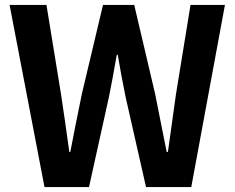

<svg xmlns="http://www.w3.org/2000/svg" viewBox="-20 -761 955 781"><path d="M161 0 19 -741H169L228 -379Q242 -288 262 -143H266Q285 -243 313 -379L399 -741H526L611 -379Q620 -334 637.5 -245.5Q655 -157 658 -143H663Q681 -276 696 -379L755 -741H895L758 0H574L491 -366Q471 -465 459 -538H455Q435 -424 423 -366L342 0Z"/></svg>

Font: Swei Fan Sans CJK TC
Style: Bold
Weight: 700
Version: Version 2.130